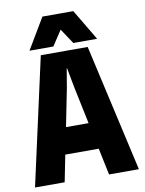

<svg xmlns="http://www.w3.org/2000/svg" viewBox="-97 -973 785 1040"><g transform="rotate(-10 295.0 -452.5)"><path d="M9.8 0 165 -700.2H422.9L581.1 0H417L386.2 -147H202.1L172.9 0ZM108.9 -734.9 210 -904.8H379.9L481 -734.9H350.1L294.9 -817.9L240.2 -734.9ZM231.9 -293H356L313 -499L293 -606H291L272.9 -499Z"/></g></svg>

Font: TASA Explorer
Style: Regular
Weight: 900
Designer: Weizhong Zhang
Foundry: Local Remote
Version: Version 1.000;Glyphs 3.1.2 (3151)